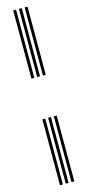

<svg xmlns="http://www.w3.org/2000/svg" viewBox="-155 -941 497 1093"><g transform="rotate(-15 94.0 -395.0)"><path d="M119.5 -508V-910H136.3V-508ZM51.9 -508V-910H68.8V-508ZM85.7 -508V-910H102.6V-508ZM119.5 120V-268H136.3V120ZM51.9 120V-268H68.8V120ZM85.7 120V-268H102.6V120Z"/></g></svg>

Font: Big Shoulders Inline Text SC Thin
Style: Regular
Weight: 100
Designer: Patric King
Foundry: XO Type Co
Version: Version 2.002